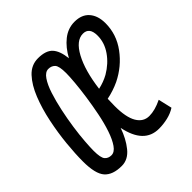

<svg xmlns="http://www.w3.org/2000/svg" viewBox="-155 -662 788 788"><g transform="rotate(-45 239.0 -268.0)"><path d="M111 10Q59 10 35 -17Q11 -44 11 -116Q11 -160 16.5 -216Q22 -272 34 -330Q46 -388 65.5 -437Q85 -486 113 -516Q141 -546 180 -546Q225 -546 245 -524.5Q265 -503 270 -456Q292 -497 323 -521.5Q354 -546 392 -546Q434 -546 456 -520.5Q478 -495 478 -452Q478 -387 438.5 -333.5Q399 -280 338 -250Q304 -234 265 -226Q264 -206 264 -184Q264 -119 283 -87Q302 -55 336 -55Q369 -55 410 -75L424 -15Q404 -2 378.5 4Q353 10 327 10Q241 10 218 -104Q202 -57 175 -23.5Q148 10 111 10ZM382 -487Q342 -487 311.5 -430.5Q281 -374 269 -280Q301 -287 328 -302Q369 -326 394 -362Q419 -398 419 -439Q419 -487 382 -487ZM112 -51Q130 -51 145 -72.5Q160 -94 172 -129.5Q184 -165 192.5 -207.5Q201 -250 207 -291.5Q213 -333 216 -367.5Q219 -402 219 -421Q219 -462 208 -473.5Q197 -485 179 -485Q161 -485 146 -463Q131 -441 119.5 -405.5Q108 -370 99 -328Q90 -286 84 -244.5Q78 -203 75.5 -168.5Q73 -134 73 -116Q73 -75 83.5 -63Q94 -51 112 -51Z"/></g></svg>

Font: Georama ExtraCondensed
Style: Italic
Weight: 400
Width: 2
Italic angle: -9°
Designer: Jean-Baptiste Levee
Foundry: Production Type
Version: Version 1.000